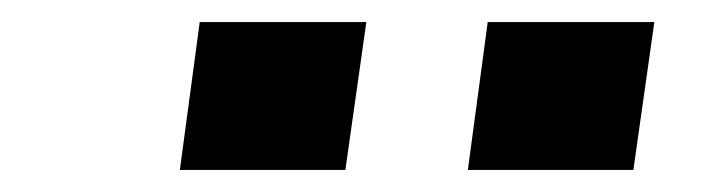

<svg xmlns="http://www.w3.org/2000/svg" viewBox="-20 -750 640 174"><path d="M143 -596 161 -730H312L293 -596ZM404 -596 422 -730H573L554 -596Z"/></svg>

Font: Chivo Mono
Style: Bold Italic
Weight: 700
Italic angle: -8.05°
Monospace: yes
Version: Version 1.008